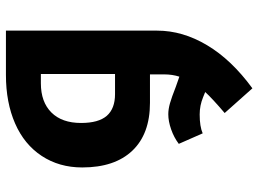

<svg xmlns="http://www.w3.org/2000/svg" viewBox="-134 -402 887 660"><g transform="rotate(-90 310.0 -71.5)"><path d="M535.2 24.9Q535.2 112.3 485.1 196.3Q435.1 280.3 336.9 352.1L252 256.8Q301.8 214.4 324.2 189.9L306.2 182.6Q277.8 170.9 247.1 170.9Q205.6 170.9 182.1 181.2L146 99.1Q168 82.5 195.8 72.8Q223.6 63 248 63Q265.1 63 285.6 68.8Q306.2 74.7 342.3 88.9L377 101.1Q384.8 76.7 384.8 48.8V0H287.1Q180.2 0 122.6 -60.5Q64.9 -121.1 64.9 -232.9Q64.9 -312 104.5 -372.1Q144 -432.1 216.1 -463.6Q288.1 -495.1 382.8 -495.1H535.2ZM386.2 -120.1V-375H354Q290 -375 253.9 -338.9Q217.8 -302.7 217.8 -236.8Q217.8 -176.8 242.4 -148.4Q267.1 -120.1 316.9 -120.1Z"/></g></svg>

Font: Noto Sans Kufi Arabic
Style: Bold
Weight: 700
Designer: Monotype Design team
Foundry: Monotype Imaging Inc.
Version: Version 1.02